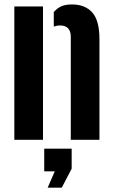

<svg xmlns="http://www.w3.org/2000/svg" viewBox="-20 -629 510 864"><path d="M298.5 0V-463.5Q298.5 -514.5 249.5 -514.5Q236.5 -514.5 222 -509.5V-574.5Q236 -591.5 255 -600.2Q274 -609 304 -609Q362.5 -609 395 -573Q427.5 -537 427.5 -453V0ZM44.5 0V-600H173.5V0ZM194.5 215.5 226.5 142H179V40H302.5V130L258 215.5Z"/></svg>

Font: Big Shoulders Stencil Display ExtraBold
Style: Regular
Weight: 800
Designer: Patric King
Foundry: XO Type Co
Version: Version 1.000